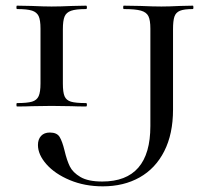

<svg xmlns="http://www.w3.org/2000/svg" viewBox="-20 -645 733 678"><path d="M284 -281Q287 -281 287 -275Q287 -269 284 -269Q252 -269 234 -270L162 -271L92 -270Q73 -269 40 -269Q38 -269 38 -275Q38 -281 40 -281Q76 -281 93 -286Q110 -291 116.5 -305.5Q123 -320 123 -350V-544Q123 -574 116.5 -588Q110 -602 93 -607.5Q76 -613 40 -613Q38 -613 38 -619Q38 -625 40 -625L92 -624Q136 -622 162 -622Q192 -622 236 -624L284 -625Q287 -625 287 -619Q287 -613 284 -613Q248 -613 231 -607Q214 -601 208 -586.5Q202 -572 202 -542V-350Q202 -319 208 -305Q214 -291 230.5 -286Q247 -281 284 -281ZM661 -613Q630 -613 615.5 -607Q601 -601 596 -586.5Q591 -572 591 -542V-258Q591 -172 560 -111Q529 -50 473 -18.5Q417 13 343 13Q279 13 226.5 -9Q174 -31 144 -65Q114 -99 114 -133Q114 -153 125 -165Q136 -177 156 -177Q181 -177 190.5 -161.5Q200 -146 208 -113Q216 -79 226.5 -57.5Q237 -36 264 -20Q291 -4 341 -4Q511 -4 511 -200V-544Q511 -574 504 -588Q497 -602 477.5 -607.5Q458 -613 417 -613Q415 -613 415 -619Q415 -625 417 -625L476 -624Q522 -622 550 -622Q576 -622 616 -624L661 -625Q663 -625 663 -619Q663 -613 661 -613Z"/></svg>

Font: Cormorant Infant Medium
Style: Regular
Weight: 500
Designer: Christian Thalmann (Catharsis Fonts)
Foundry: Catharsis Fonts
Version: Version 4.000